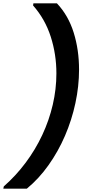

<svg xmlns="http://www.w3.org/2000/svg" viewBox="-71 -944 576 1161"><path d="M407 -523Q407 -423 385 -320.5Q363 -218 322 -123Q281 -28 222.5 54.5Q164 137 91 197H-51L-48 183Q25 119 84 40Q143 -39 184.5 -127.5Q226 -216 248 -310.5Q270 -405 270 -500Q270 -615 236 -721.5Q202 -828 129 -911L131 -924H273Q342 -851 374.5 -747Q407 -643 407 -523Z"/></svg>

Font: SVN-Poppins SemiBold
Style: Italic
Weight: 600
Italic angle: -10°
Designer: Ninad Kale (Devanagari), Jonny Pinhorn (Latin)
Foundry: Indian Type Foundry
Version: Version 3.002 2017; ttfautohint (v1.8.3)